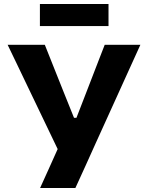

<svg xmlns="http://www.w3.org/2000/svg" viewBox="-20 -936 739 956"><path d="M179.7 0Q200.4 -45.7 222.1 -93.5Q243.7 -141.3 267.1 -193.8L116.2 -508.4Q91.6 -559.7 69.3 -606.4Q46.9 -653.1 18 -713H203.1Q218.3 -674.5 230.6 -644.1Q242.8 -613.7 253.2 -587.3Q263.7 -560.8 274.2 -534.7Q284.7 -508.6 296.8 -478L348.5 -349.5H360.7L409.7 -476.1Q421.8 -507.5 432.2 -534.3Q442.6 -561.2 452.8 -587.7Q463 -614.3 474.8 -644.6Q486.7 -674.9 501.4 -713H679Q649.2 -647.6 617.7 -578.1Q586.3 -508.6 559.7 -450.2L457.5 -225.1Q434.3 -173.1 407.1 -113.3Q379.9 -53.4 355.4 0ZM178.7 -806.2V-916.2Q217.1 -916.2 260 -916.2Q302.9 -916.2 349.5 -916.2Q396.3 -916.2 439 -916.2Q481.7 -916.2 520.3 -916.2V-806.2Q481.7 -806.2 439 -806.2Q396.3 -806.2 349.5 -806.2Q302.9 -806.2 260 -806.2Q217.1 -806.2 178.7 -806.2Z"/></svg>

Font: Commissioner Thin
Style: Regular
Weight: 100
Designer: Kostas Bartsokas
Foundry: Kostas Bartsokas
Version: Version 1.001;gftools[0.9.23]